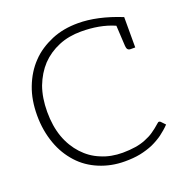

<svg xmlns="http://www.w3.org/2000/svg" viewBox="-130 -829 904 951"><g transform="rotate(-20 322.0 -353.5)"><path d="M602 -115C600 -117 597 -119 594 -119C592 -119 591 -119 589 -118C588 -117 586 -115 584 -114C570 -101 555 -90 541 -80C527 -70 512 -63 495 -56C478 -49 460 -44 440 -41C420 -38 398 -36 373 -36C333 -36 294 -43 260 -58C225 -72 196 -93 171 -120C146 -147 125 -181 111 -220C97 -259 90 -304 90 -354C90 -403 97 -447 111 -486C126 -525 146 -558 172 -586C198 -613 229 -634 265 -649C301 -664 340 -671 383 -671C447 -671 506 -661 558 -638C561 -574 564 -537 564 -529C565 -513 571 -505 585 -505H609V-665C525 -699 449 -715 383 -715C332 -715 286 -707 243 -689C201 -671 163 -647 133 -615C102 -583 79 -545 62 -501C45 -457 37 -408 37 -354C37 -299 46 -250 62 -205C78 -160 101 -123 130 -91C159 -59 194 -35 235 -18C276 -1 320 8 369 8C398 8 425 6 450 1C474 -4 497 -11 518 -20C538 -29 557 -40 574 -52C591 -65 607 -78 622 -94Z"/></g></svg>

Font: SVN-Aleo
Style: Light
Weight: 300
Designer: Alessio Laiso
Version: Version 1.2.2